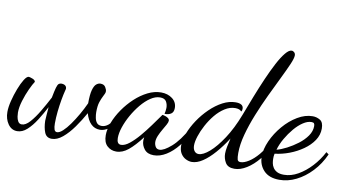

<svg xmlns="http://www.w3.org/2000/svg" viewBox="-75 -903 2062 1134"><g transform="rotate(10 956.0 -336.5)"><path d="M285 39Q253 39 241.5 10Q230 -19 229 -59Q230 -77 231.5 -99.5Q233 -122 235 -142Q213 -100 188 -60.5Q163 -21 135 4.5Q107 30 76 30Q42 30 21 0Q0 -30 0 -72Q0 -101 9.5 -139Q19 -177 33 -213.5Q47 -250 62 -274Q77 -298 89 -298Q94 -298 110.5 -292Q127 -286 129 -275Q118 -259 102 -224.5Q86 -190 74 -150.5Q62 -111 62 -79Q62 -71 64 -55.5Q66 -40 73.5 -27Q81 -14 96 -14Q119 -14 144.5 -42.5Q170 -71 195.5 -114Q221 -157 244 -201Q252 -243 257.5 -262Q263 -281 269.5 -286.5Q276 -292 285 -292Q300 -292 308.5 -285.5Q317 -279 317 -267Q317 -266 316 -261.5Q315 -257 314 -254Q308 -231 302 -197Q296 -163 292 -125.5Q288 -88 288 -54Q288 -31 292.5 -18Q297 -5 309 -5Q324 -5 343.5 -23Q363 -41 384 -70.5Q405 -100 425 -135Q445 -170 461 -205Q461 -257 468.5 -284.5Q476 -312 488 -322Q500 -332 513 -332Q534 -332 543 -317.5Q552 -303 552 -292Q552 -284 548 -276.5Q544 -269 540 -260Q532 -245 524.5 -222.5Q517 -200 517 -162Q517 -146 520.5 -128Q524 -110 533.5 -98.5Q543 -87 563 -87Q583 -87 602.5 -103Q622 -119 642 -161L657 -150Q635 -99 608 -81Q581 -63 556 -63Q524 -63 502 -85Q480 -107 469 -147Q444 -102 413.5 -59Q383 -16 350 11.5Q317 39 285 39Z M673 47Q641 47 618.5 26Q596 5 596 -38Q596 -73 612 -114.5Q628 -156 656 -196.5Q684 -237 719.5 -270Q755 -303 795 -323Q835 -343 875 -343Q915 -343 942.5 -322Q970 -301 970 -266Q970 -241 954.5 -231Q939 -221 916 -222Q918 -231 919.5 -240Q921 -249 921 -258Q921 -280 911 -296.5Q901 -313 874 -313Q846 -313 817 -293.5Q788 -274 761.5 -242Q735 -210 714 -172.5Q693 -135 681 -99Q669 -63 669 -34Q669 3 694 3Q717 3 744.5 -19Q772 -41 800.5 -74.5Q829 -108 855 -144Q881 -180 901 -208Q904 -214 907 -214Q912 -213 922 -210Q932 -207 940 -201Q948 -195 948 -186Q948 -177 939.5 -161.5Q931 -146 919.5 -126.5Q908 -107 899.5 -87Q891 -67 891 -50Q891 -35 898.5 -21.5Q906 -8 923 -8Q949 -8 993 -46.5Q1037 -85 1082 -166L1095 -153Q1073 -99 1040 -57.5Q1007 -16 969.5 7Q932 30 895 30Q857 30 838.5 6.5Q820 -17 820 -44Q820 -49 820.5 -54Q821 -59 822 -65Q780 -10 745 18.5Q710 47 673 47Z M1123 30Q1106 30 1087.5 21Q1069 12 1057 -7Q1045 -26 1045 -56Q1045 -89 1061 -130Q1077 -171 1104 -211.5Q1131 -252 1166.5 -286.5Q1202 -321 1241 -341.5Q1280 -362 1319 -362Q1341 -362 1353 -354.5Q1365 -347 1365 -331Q1365 -327 1364 -322.5Q1363 -318 1359 -314Q1355 -321 1345 -324.5Q1335 -328 1322 -328Q1290 -328 1259.5 -308.5Q1229 -289 1204 -258.5Q1179 -228 1160 -192.5Q1141 -157 1130.5 -124.5Q1120 -92 1120 -69Q1120 -48 1129.5 -35.5Q1139 -23 1155 -23Q1182 -23 1220 -56Q1258 -89 1298 -150Q1338 -211 1370 -294Q1392 -352 1415.5 -412Q1439 -472 1463 -527Q1487 -582 1510 -625.5Q1533 -669 1554 -694.5Q1575 -720 1591 -720Q1600 -720 1607 -713Q1614 -706 1614 -695Q1614 -678 1597.5 -640Q1581 -602 1555 -549Q1529 -496 1499.5 -434Q1470 -372 1444 -307.5Q1418 -243 1401.5 -182Q1385 -121 1385 -70Q1385 -43 1388.5 -31Q1392 -19 1407 -19Q1428 -19 1456 -36.5Q1484 -54 1512 -87Q1540 -120 1561 -167L1576 -155Q1556 -103 1522.5 -62Q1489 -21 1451 2.5Q1413 26 1378 26Q1339 26 1324 1Q1309 -24 1309 -53Q1309 -70 1313.5 -94Q1318 -118 1325 -146Q1293 -96 1257.5 -55.5Q1222 -15 1188 7.5Q1154 30 1123 30Z M1651 44Q1589 44 1557 10Q1525 -24 1525 -74Q1525 -118 1547.5 -168Q1570 -218 1607.5 -262Q1645 -306 1690.5 -333Q1736 -360 1781 -360Q1805 -360 1825.5 -347.5Q1846 -335 1846 -297Q1846 -259 1824 -226Q1802 -193 1765 -167Q1728 -141 1684.5 -124.5Q1641 -108 1597 -103Q1595 -95 1594.5 -87.5Q1594 -80 1594 -72Q1594 -60 1596.5 -46Q1599 -32 1607.5 -19Q1616 -6 1631.5 2Q1647 10 1672 10Q1715 10 1757 -14Q1799 -38 1835.5 -77.5Q1872 -117 1897 -165L1912 -154Q1885 -94 1843 -49.5Q1801 -5 1751.5 19.5Q1702 44 1651 44ZM1604 -128Q1631 -135 1664 -152Q1697 -169 1728 -192.5Q1759 -216 1779 -244.5Q1799 -273 1799 -304Q1799 -315 1795 -320Q1791 -325 1779 -325Q1756 -325 1729.5 -307.5Q1703 -290 1678.5 -261Q1654 -232 1634 -197.5Q1614 -163 1604 -128Z"/></g></svg>

Font: Dancing Script Medium
Style: Regular
Weight: 500
Designer: Pablo Impallari
Foundry: Pablo Impallari
Version: Version 2.000